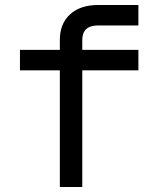

<svg xmlns="http://www.w3.org/2000/svg" viewBox="-20 -750 640 770"><path d="M220 0V-468H60V-550H220V-590Q220 -655 261 -692.5Q302 -730 374 -730H535V-648H374Q310 -648 310 -590V-550H535V-468H310V0Z"/></svg>

Font: Tiny
Style: Regular
Weight: 400
Designer: Philipp Nurullin, Konstantin Bulenkov
Foundry: JetBrains
Version: Version 2.251; ttfautohint (v1.8.4.7-5d5b)